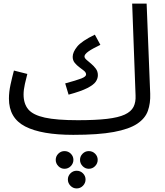

<svg xmlns="http://www.w3.org/2000/svg" viewBox="-20 -734 922 1075"><path d="M390 21Q212 21 121 -26Q30 -73 30 -182Q30 -219 39 -260.5Q48 -302 58 -339L133 -320Q127 -298 119.5 -264.5Q112 -231 112 -205Q112 -153 138.5 -121.5Q165 -90 231 -75.5Q297 -61 416 -61Q515 -61 579 -68.5Q643 -76 678.5 -92.5Q714 -109 727.5 -135.5Q741 -162 739 -200L720 -714H801L821 -209Q823 -156 808 -113.5Q793 -71 748 -41Q703 -11 617 5Q531 21 390 21ZM364 -204 345 -267Q408 -284 435 -294.5Q462 -305 462 -317Q462 -328 450.5 -337.5Q439 -347 424.5 -357.5Q410 -368 398.5 -382Q387 -396 387 -416Q387 -442 412 -473Q437 -504 511 -540L542 -483Q496 -461 474.5 -445.5Q453 -430 453 -418Q453 -409 464.5 -399Q476 -389 490.5 -377Q505 -365 516.5 -349.5Q528 -334 528 -313Q528 -294 516 -276.5Q504 -259 469 -241Q434 -223 364 -204ZM477 211Q457 211 442.5 196Q428 181 428 161Q428 141 442.5 126.5Q457 112 477 112Q498 112 512.5 126.5Q527 141 527 161Q527 181 512.5 196Q498 211 477 211ZM341 211Q321 211 306.5 196Q292 181 292 161Q292 141 306.5 126.5Q321 112 341 112Q362 112 376.5 126.5Q391 141 391 161Q391 181 376.5 196Q362 211 341 211ZM409 321Q389 321 374.5 306Q360 291 360 271Q360 251 374.5 236.5Q389 222 409 222Q430 222 444.5 236.5Q459 251 459 271Q459 291 444.5 306Q430 321 409 321Z"/></svg>

Font: Go Noto Kurrent-Regular
Style: Regular
Weight: 400
Designer: Monotype Design Team
Foundry: Monotype Imaging Inc.
Version: Version 2.012; ttfautohint (v1.8.4.7-5d5b)